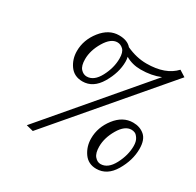

<svg xmlns="http://www.w3.org/2000/svg" viewBox="-132 -716 900 882"><g transform="rotate(30 318.5 -275.0)"><path d="M439 -77.1Q439 -42 452.9 -25.9Q466.8 -9.8 483.9 -9.8Q522.9 -9.8 549.1 -59.3Q575.2 -108.9 575.2 -157.2Q575.2 -181.2 566.2 -195.6Q557.1 -210 548.1 -213.9Q539.1 -217.8 529.8 -217.8Q494.6 -217.8 466.8 -170.4Q439 -123 439 -77.1ZM388.2 -90.8Q388.2 -149.9 427 -200Q465.8 -250 520 -250Q556.2 -250 580.6 -229Q605 -208 605 -159.2Q605 -99.1 570.1 -40Q535.2 19 478 19Q435.1 19 411.6 -14.4Q388.2 -47.9 388.2 -90.8ZM436 -515.1Q536.1 -515.1 585.9 -568.8L619.1 -547.9L139.2 14.2L102.1 4.9L529.8 -497.1Q483.9 -478 426.8 -478Q381.8 -478 346.2 -499Q349.1 -486.8 349.1 -474.1Q349.1 -416 314 -356.4Q278.8 -296.9 222.2 -296.9Q178.2 -296.9 154.5 -329.8Q130.9 -362.8 130.9 -405.8Q130.9 -464.8 170.4 -514.9Q210 -564.9 263.2 -564.9Q308.1 -564.9 329.1 -540Q382.8 -515.1 436 -515.1ZM182.1 -392.1Q182.1 -356.9 196 -341.6Q210 -326.2 228 -326.2Q266.1 -326.2 292 -375Q317.9 -423.8 317.9 -473.1Q317.9 -506.3 304 -519.8Q290 -533.2 272.9 -533.2Q238.8 -533.2 210.4 -485.6Q182.1 -438 182.1 -392.1Z"/></g></svg>

Font: Linux Libertine
Style: Italic
Weight: 400
Italic angle: -12°
Designer: Philipp H. Poll
Foundry: Philipp H. Poll
Version: Version 5.1.6 ; ttfautohint (v0.9)